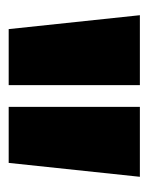

<svg xmlns="http://www.w3.org/2000/svg" viewBox="30 -705 342 442"><g transform="rotate(90 201.0 -484.0)"><path d="M15 -635H176V-333H47ZM226 -635H387L355 -333H226Z"/></g></svg>

Font: Unlock
Style: Regular
Weight: 400
Designer: Eduardo Rodriguez Tunni
Foundry: Eduardo Rodriguez Tunni
Version: Version 1.003; ttfautohint (v1.8.4.7-5d5b);gftools[0.9.23]